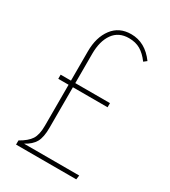

<svg xmlns="http://www.w3.org/2000/svg" viewBox="-168 -758 748 843"><g transform="rotate(30 206.0 -336.5)"><path d="M140.1 -137.2Q140.1 -88.9 126 -64Q111.8 -39.1 78.1 -21H357.9L355 0H49.8V-21Q87.9 -42.5 103 -65.9Q118.2 -89.4 118.2 -134.8V-342.8H65.9V-363.8H118.2V-512.2Q118.2 -583.5 151.9 -628.2Q185.5 -672.9 246.1 -672.9Q317.4 -672.9 366.2 -606L351.1 -594.2Q329.1 -624 304.7 -638.4Q280.3 -652.8 246.1 -652.8Q194.3 -652.8 167.2 -614.7Q140.1 -576.7 140.1 -512.2V-363.8H315.9V-342.8H140.1Z"/></g></svg>

Font: Fira Sans Compressed Thin
Style: Regular
Weight: 100
Width: 1
Designer: Carrois Corporate & Edenspiekermann AG
Foundry: Carrois Corporate GbR & Edenspiekermann AG
Version: Version 4.203;PS 004.203;hotconv 1.0.88;makeotf.lib2.5.64775